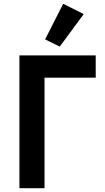

<svg xmlns="http://www.w3.org/2000/svg" viewBox="-20 -989 550 1009"><path d="M82 0V-698H483V-581H214V0ZM420 -915 294 -744 217 -782 312 -969Z"/></svg>

Font: IBM Plex Sans SemiBold
Style: Regular
Weight: 600
Designer: Mike Abbink, Paul van der Laan, Pieter van Rosmalen
Foundry: Bold Monday
Version: Version 3.201